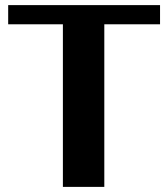

<svg xmlns="http://www.w3.org/2000/svg" viewBox="-20 -731 658 751"><path d="M12 -636H226V0H388V-636H606V-711H12Z"/></svg>

Font: Aerodynamic
Style: Bd
Weight: 500
Designer: Google
Version: Version 2.000980; 2014